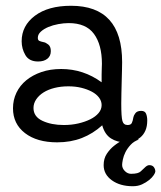

<svg xmlns="http://www.w3.org/2000/svg" viewBox="-20 -482 558 665"><path d="M25 0ZM332 -224Q332 -235 332.5 -245.5Q333 -256 333 -261Q333 -327 305.5 -364.5Q278 -402 218 -402Q201 -402 182 -398.5Q163 -395 147.5 -388.5Q132 -382 121.5 -372.5Q111 -363 111 -351Q111 -343 116 -340.5Q121 -338 131 -336Q138 -335 147 -328Q156 -321 156 -305Q156 -288 144 -278.5Q132 -269 112 -269Q81 -269 68 -291Q55 -313 55 -339Q55 -393 101 -427.5Q147 -462 226 -462Q403 -462 403 -267Q403 -256 402.5 -238Q402 -220 401.5 -199.5Q401 -179 400.5 -158.5Q400 -138 400 -123Q400 -77 404 -63Q408 -49 422 -49Q433 -49 436.5 -56Q440 -63 442 -76Q443 -82 449 -90Q455 -98 469 -98Q482 -98 486 -88Q490 -78 490 -65Q490 -44 483.5 -29.5Q477 -15 466 -6Q455 3 441.5 7Q428 11 413 11Q386 11 364.5 -2.5Q343 -16 334 -48Q302 -19 263.5 -4Q225 11 178 11Q108 11 66.5 -21Q25 -53 25 -107Q25 -136 37 -161Q49 -186 71 -204Q93 -222 123.5 -232.5Q154 -243 192 -243Q269 -243 332 -197ZM96 -108Q96 -78 127 -63.5Q158 -49 201 -49Q228 -49 251.5 -54.5Q275 -60 293 -69Q311 -78 321.5 -90.5Q332 -103 332 -118Q332 -132 323 -144Q314 -156 298 -164.5Q282 -173 261.5 -178Q241 -183 217 -183Q191 -183 169 -177.5Q147 -172 131 -162Q115 -152 105.5 -138Q96 -124 96 -108ZM462 1Q444 7 432.5 19.5Q421 32 414.5 45Q408 58 405.5 70.5Q403 83 403 89Q403 101 412.5 110.5Q422 120 434 120Q459 120 467.5 111.5Q476 103 484 96Q491 90 497 90Q508 90 513 97Q518 104 518 112Q518 116 512.5 124.5Q507 133 496.5 141.5Q486 150 472 156.5Q458 163 440 163Q396 163 367.5 142.5Q339 122 339 90Q339 67 350 50.5Q361 34 375 23Q391 10 412 0Z"/></svg>

Font: Life Savers
Style: Bold
Weight: 700
Designer: Pablo Impallari, Rodrigo Fuenzalida, Brenda Gallo
Foundry: Pablo Impallari, Rodrigo Fuenzalida, Brenda Gallo
Version: Version 3.001; ttfautohint (v0.95) -l 8 -r 50 -G 200 -x 14 -